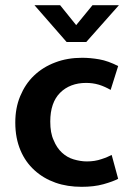

<svg xmlns="http://www.w3.org/2000/svg" viewBox="-20 -710 506 741"><path d="M315 -87C336 -87 355 -90 372 -96C388 -101 401 -107 411 -112L436 -20C423 -13 404 -6 379 1C354 8 326 11 295 11C259 11 225 6 194 -5C163 -16 136 -32 113 -53C90 -74 72 -99 59 -130C46 -161 39 -196 39 -237C39 -274 45 -308 58 -339C71 -370 88 -396 111 -418C134 -440 161 -457 193 -469C224 -481 259 -487 297 -487C318 -487 340 -485 363 -481C386 -477 411 -468 436 -455L407 -363C393 -371 378 -378 362 -383C345 -388 329 -390 312 -390C271 -390 237 -377 212 -352C187 -327 174 -290 174 -241C174 -212 178 -188 187 -169C195 -149 206 -133 219 -121C232 -109 247 -100 264 -95C281 -90 298 -87 315 -87ZM237 -548 113 -690H212L274 -613L337 -690H439L313 -548Z"/></svg>

Font: Holmes&Hills Bold
Style: Bold
Weight: 500
Designer: Noopur Datye, Girish Dalvi, Yashodeep Gholap, Pallavi Karambelkar
Foundry: Ek Type
Version: ""